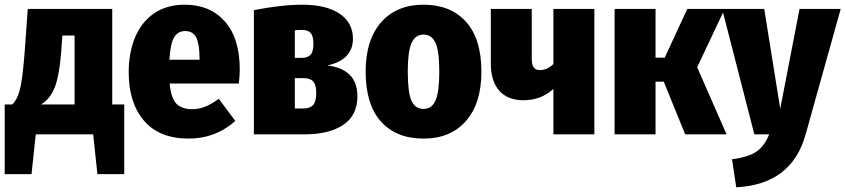

<svg xmlns="http://www.w3.org/2000/svg" viewBox="-22 -571 3593 816"><path d="M506 -127V169H392L374 0H130L112 169H-2V-127H30Q50 -145 61.5 -186.5Q73 -228 82 -339L96 -533H455V-127ZM295 -420H243L238 -349Q230 -249 210.5 -199.5Q191 -150 152 -127H295Z M993 -216H699Q705 -153 728 -130Q751 -107 795 -107Q823 -107 849.5 -117.5Q876 -128 908 -151L978 -57Q894 18 780 18Q655 18 590 -58Q525 -134 525 -264Q525 -347 552 -412Q579 -477 632.5 -514Q686 -551 763 -551Q871 -551 934 -479.5Q997 -408 997 -275Q997 -250 993 -216ZM826 -324Q826 -382 812.5 -410.5Q799 -439 765 -439Q734 -439 718 -412.5Q702 -386 698 -317H826Z M1497 -162Q1497 -81 1437 -40.5Q1377 0 1271 0H1057V-528Q1175 -551 1264 -551Q1364 -551 1421 -513Q1478 -475 1478 -406Q1478 -362 1450.5 -333Q1423 -304 1369 -293Q1497 -277 1497 -162ZM1231 -442V-325H1261Q1285 -325 1297.5 -338Q1310 -351 1310 -384Q1310 -418 1298 -431Q1286 -444 1261 -444Q1243 -444 1231 -442ZM1322 -176Q1322 -211 1309 -225Q1296 -239 1267 -239H1231V-110H1268Q1295 -110 1308.5 -124.5Q1322 -139 1322 -176Z M2024 -266Q2024 -132 1958.5 -57Q1893 18 1778 18Q1662 18 1597 -54.5Q1532 -127 1532 -267Q1532 -401 1597.5 -476Q1663 -551 1778 -551Q1893 -551 1958.5 -478.5Q2024 -406 2024 -266ZM1711 -267Q1711 -179 1726.5 -143.5Q1742 -108 1778 -108Q1813 -108 1829 -144Q1845 -180 1845 -266Q1845 -353 1829 -388.5Q1813 -424 1778 -424Q1743 -424 1727 -388Q1711 -352 1711 -267Z M2504 -533V0H2330V-193Q2277 -145 2203 -145Q2135 -145 2099.5 -186Q2064 -227 2064 -301V-533H2238V-321Q2238 -295 2246.5 -284Q2255 -273 2273 -273Q2288 -273 2303 -280Q2318 -287 2330 -299V-533Z M3058 -533 2941 -285 3066 0H2890L2799 -224H2764V0H2590V-533H2764V-326H2803L2899 -533Z M3402 0Q3343 213 3107 225L3089 106Q3158 97 3192.5 73.5Q3227 50 3247 0H3184L3047 -533H3226L3294 -109L3376 -533H3551Z"/></svg>

Font: Fira Sans Condensed ExtraBold
Style: Regular
Weight: 800
Width: 3
Designer: Carrois Corporate & Edenspiekermann AG
Foundry: Carrois Corporate GbR & Edenspiekermann AG
Version: Version 4.203